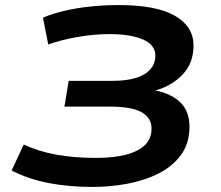

<svg xmlns="http://www.w3.org/2000/svg" viewBox="-20 -730 874 760"><path d="M26 -55 74 -158Q185 -105 358 -105Q466 -105 523 -134Q580 -163 580 -221Q580 -263 541 -285.5Q502 -308 414 -308H235L252 -410H424Q509 -410 552 -436.5Q595 -463 595 -510Q595 -552 546.5 -573.5Q498 -595 411 -595Q353 -595 289 -584Q225 -573 171 -554L150 -660Q187 -676 236.5 -687.5Q286 -699 341 -704.5Q396 -710 449 -710Q599 -710 672.5 -667.5Q746 -625 746 -550Q746 -479 702 -434Q658 -389 595 -372Q659 -359 694.5 -324Q730 -289 730 -228Q730 -163 697 -117.5Q664 -72 609 -44Q554 -16 485.5 -3Q417 10 347 10Q253 10 172.5 -5.5Q92 -21 26 -55Z"/></svg>

Font: Georama Extended SemiBold
Style: Italic
Weight: 600
Width: 7
Italic angle: -9°
Designer: Jean-Baptiste Levee
Foundry: Production Type
Version: Version 1.000